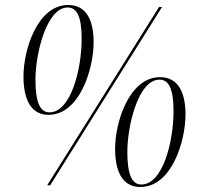

<svg xmlns="http://www.w3.org/2000/svg" viewBox="-20 -742 798 769"><path d="M174 -282C299 -282 355 -466 355 -573C355 -664 324 -722 253 -722C130 -722 74 -543 74 -436C74 -329 114 -282 174 -282ZM169 0H181L629 -714H617ZM178 -292C141 -292 122 -331 122 -423C122 -526 166 -712 251 -712C287 -712 307 -678 307 -586C307 -463 263 -292 178 -292ZM542 7C667 7 723 -175 723 -284C723 -374 692 -433 621 -433C498 -433 441 -254 441 -146C441 -39 481 7 542 7ZM546 -3C509 -3 490 -42 490 -133C490 -237 533 -423 619 -423C655 -423 675 -388 675 -297C675 -174 632 -3 546 -3Z"/></svg>

Font: Noto Serif Display Condensed Light
Style: Italic
Weight: 300
Width: 3
Italic angle: -12°
Designer: Monotype Design Team
Foundry: Monotype Imaging Inc.
Version: Version 2.009